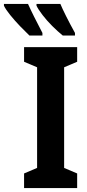

<svg xmlns="http://www.w3.org/2000/svg" viewBox="-93 -953 439 973"><path d="M298 0H29V-74L95 -102V-612L29 -640V-714H298V-640L232 -612V-102L298 -74ZM213 -933Q222 -911 242 -871Q262 -831 287 -786V-773H225Q199 -794 171.5 -821.5Q144 -849 122.5 -877Q101 -905 92 -924V-933ZM49 -933Q61 -906 79.5 -869Q98 -832 122 -786V-773H56Q36 -792 9 -820Q-18 -848 -41 -876.5Q-64 -905 -73 -924V-933Z"/></svg>

Font: Noto Sans ExtraCondensed
Style: Bold
Weight: 700
Width: 2
Designer: Monotype Design Team
Foundry: Monotype Imaging Inc.
Version: Version 2.013; ttfautohint (v1.8.4.7-5d5b)